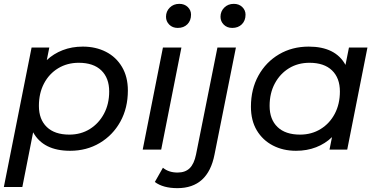

<svg xmlns="http://www.w3.org/2000/svg" viewBox="-20 -777 1967 997"><path d="M344 6Q205 6 152 -90L96 194H0L144 -530H236L223 -465Q258 -498 305.5 -516.5Q353 -535 410 -535Q477 -535 530 -508Q583 -481 613.5 -429.5Q644 -378 644 -307Q644 -216 605 -145.5Q566 -75 498 -34.5Q430 6 344 6ZM340 -78Q400 -78 446.5 -107Q493 -136 520 -186.5Q547 -237 547 -302Q547 -372 506 -411.5Q465 -451 389 -451Q329 -451 282 -422.5Q235 -394 208.5 -343.5Q182 -293 182 -227Q182 -157 223 -117.5Q264 -78 340 -78Z M721 0 826 -530H922L817 0ZM903 -632Q876 -632 859 -649Q842 -666 842 -690Q842 -718 861.5 -737.5Q881 -757 911 -757Q938 -757 955 -740.5Q972 -724 972 -701Q972 -670 953 -651Q934 -632 903 -632Z M901 200Q827 200 784 168L826 94Q856 119 902 119Q942 119 965 96.5Q988 74 998 25L1109 -530H1205L1094 25Q1060 200 901 200ZM1186 -632Q1159 -632 1142 -649Q1125 -666 1125 -690Q1125 -718 1144.5 -737.5Q1164 -757 1194 -757Q1221 -757 1238 -740.5Q1255 -724 1255 -701Q1255 -670 1236 -651Q1217 -632 1186 -632Z M1517 6Q1450 6 1397 -21.5Q1344 -49 1313.5 -100Q1283 -151 1283 -223Q1283 -314 1322 -384.5Q1361 -455 1429 -495Q1497 -535 1583 -535Q1722 -535 1774 -440L1792 -530H1888L1783 0H1691L1704 -65Q1669 -31 1621.5 -12.5Q1574 6 1517 6ZM1538 -78Q1598 -78 1645 -107Q1692 -136 1718.5 -186.5Q1745 -237 1745 -302Q1745 -372 1704 -411.5Q1663 -451 1587 -451Q1527 -451 1480.5 -422.5Q1434 -394 1407 -343.5Q1380 -293 1380 -227Q1380 -157 1421 -117.5Q1462 -78 1538 -78Z"/></svg>

Font: Montserrat Medium
Style: Italic
Weight: 500
Italic angle: -11.3°
Designer: Julieta Ulanovsky
Foundry: Julieta Ulanovsky
Version: Version 9.000; ttfautohint (v1.8.4.7-5d5b)